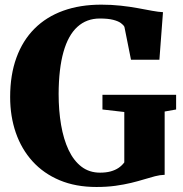

<svg xmlns="http://www.w3.org/2000/svg" viewBox="-20 -772 766 804"><path d="M384 11Q297 11 229.8 -17.2Q162.5 -45.5 116.2 -96.5Q70 -147.5 46.2 -216.2Q22.5 -285 22.5 -365.5Q22.5 -458.5 48.8 -530.5Q75 -602.5 124.5 -652Q174 -701.5 244.5 -727Q315 -752.5 404 -752.5Q447 -752.5 485.8 -748.2Q524.5 -744 557.8 -737.8Q591 -731.5 617.2 -726.8Q643.5 -722 662.5 -721L647.5 -522H528.5L501 -659.5Q497 -667.5 486 -675.5Q475 -683.5 453.8 -689Q432.5 -694.5 398 -694.5Q342.5 -694.5 304 -659.5Q265.5 -624.5 245.8 -554.5Q226 -484.5 225.5 -379Q225.5 -309 235.8 -249Q246 -189 267.2 -144Q288.5 -99 321.2 -74Q354 -49 399 -49Q424 -49 443.2 -54.2Q462.5 -59.5 476.8 -69.2Q491 -79 500.5 -92V-303L409 -313.5V-375H717.5V-313.5L669.5 -305V-40Q650 -39.5 629 -34Q608 -28.5 583.5 -21Q559 -13.5 529.2 -6.2Q499.5 1 463.5 6Q427.5 11 384 11Z"/></svg>

Font: Merriweather 48pt Black
Style: Regular
Weight: 900
Version: Version 2.100